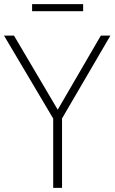

<svg xmlns="http://www.w3.org/2000/svg" viewBox="-32 -913 557 933"><path d="M226.5 0V-337L-12.5 -740H36L248.5 -380L458 -740H504.5L269.5 -337.5V0ZM124 -858.5V-893H372V-858.5Z"/></svg>

Font: Encode Sans Condensed ExtraLight
Style: Regular
Weight: 200
Width: 3
Designer: Multiple Designers
Foundry: Impallari Type
Version: Version 3.000; ttfautohint (v1.8.3) -l 8 -r 50 -G 200 -x 14 